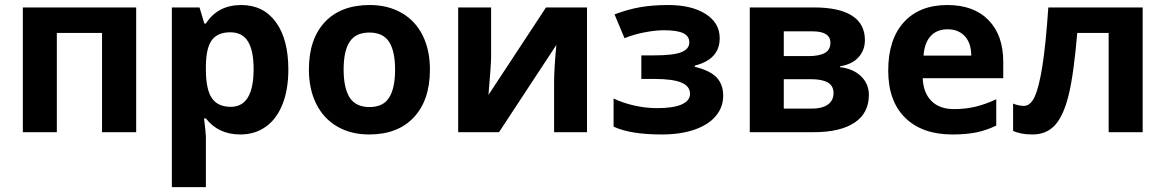

<svg xmlns="http://www.w3.org/2000/svg" viewBox="-20 -537 4735 780"><path d="M533.2 -506.8V0H394.5V-403.3H210.9V0H72.8V-506.8Z M956.5 9.3Q867.2 9.3 816.4 -55.7H809.1Q816.4 7.8 816.4 17.6V223.1H678.2V-506.8H790.5L810.1 -441.4H816.4Q864.7 -516.6 960 -516.6Q1049.8 -516.6 1100.6 -447.3Q1151.4 -377.9 1151.4 -254.4Q1151.4 -173.3 1127.7 -113.5Q1104 -53.7 1059.8 -22.2Q1015.6 9.3 956.5 9.3ZM915.5 -405.8Q864.3 -405.8 840.8 -374.3Q817.4 -342.8 816.4 -270.5V-255.4Q816.4 -173.8 840.6 -138.4Q864.7 -103 917.5 -103Q1010.3 -103 1010.3 -256.3Q1010.3 -331.1 987.5 -368.4Q964.8 -405.8 915.5 -405.8Z M1376 -254.4Q1376 -179.2 1400.6 -140.6Q1425.3 -102.1 1481.4 -102.1Q1536.6 -102.1 1560.8 -140.4Q1585 -178.7 1585 -254.4Q1585 -329.6 1560.5 -367.2Q1536.1 -404.8 1480.5 -404.8Q1425.3 -404.8 1400.6 -367.4Q1376 -330.1 1376 -254.4ZM1726.6 -254.4Q1726.6 -130.4 1661.4 -60.5Q1596.2 9.3 1479.5 9.3Q1406.2 9.3 1350.6 -22.7Q1294.9 -54.7 1264.9 -114.7Q1234.9 -174.8 1234.9 -254.4Q1234.9 -378.4 1299.8 -447.5Q1364.7 -516.6 1482.4 -516.6Q1555.2 -516.6 1611.1 -484.9Q1667 -453.1 1696.8 -393.6Q1726.6 -334 1726.6 -254.4Z M1975.1 -506.8V-306.6Q1975.1 -274.9 1964.4 -151.4L2198.2 -506.8H2364.7V0H2231V-202.1Q2231 -256.3 2240.2 -354.5L2007.3 0H1841.3V-506.8Z M2636.2 -312Q2714.4 -312 2747.3 -324.7Q2780.3 -337.4 2780.3 -365.2Q2780.3 -389.6 2756.3 -401.9Q2732.4 -414.1 2676.8 -414.1Q2642.1 -414.1 2597.9 -405.5Q2553.7 -397 2517.1 -381.8L2476.6 -478.5Q2530.3 -499 2581.1 -507.8Q2631.8 -516.6 2694.8 -516.6Q2789.6 -516.6 2846.7 -480.2Q2903.8 -443.8 2903.8 -381.8Q2903.8 -295.9 2802.7 -270.5V-265.6Q2864.7 -250.5 2891.4 -222.2Q2918 -193.8 2918 -147.9Q2918 -101.6 2887.9 -65.7Q2857.9 -29.8 2801.3 -10.3Q2744.6 9.3 2668 9.3Q2541 9.3 2472.7 -22.5V-136.7Q2511.7 -118.2 2558.3 -107.9Q2605 -97.7 2648.4 -97.7Q2715.8 -97.7 2749.5 -112.8Q2783.2 -127.9 2783.2 -155.8Q2783.2 -187 2747.8 -201.7Q2712.4 -216.3 2638.7 -216.3H2585.4V-312Z M3493.7 -374Q3493.7 -333.5 3468 -304.7Q3442.4 -275.9 3392.6 -267.6V-264.2Q3446.3 -257.8 3478 -227.1Q3509.8 -196.3 3509.8 -151.4Q3509.8 -77.6 3451.7 -38.8Q3393.6 0 3285.6 0H3025.9V-506.8H3285.6Q3389.6 -506.8 3441.7 -473.1Q3493.7 -439.5 3493.7 -374ZM3366.2 -158.7Q3366.2 -188.5 3343 -201.9Q3319.8 -215.3 3273.9 -215.3H3164.1V-95.7H3276.4Q3320.3 -95.7 3343.3 -112.3Q3366.2 -128.9 3366.2 -158.7ZM3353.5 -363.3Q3353.5 -409.7 3280.3 -409.7H3164.1V-309.1H3264.2Q3308.1 -309.1 3330.8 -321.8Q3353.5 -334.5 3353.5 -363.3Z M3829.6 -418Q3785.6 -418 3760.5 -390.1Q3735.4 -362.3 3731.9 -311H3925.8Q3925.3 -362.3 3899.4 -390.1Q3873.5 -418 3829.6 -418ZM3849.1 9.3Q3726.6 9.3 3657.5 -58.3Q3588.4 -126 3588.4 -250Q3588.4 -377.4 3652.1 -447Q3715.8 -516.6 3828.6 -516.6Q3936 -516.6 3995.8 -455.3Q4055.7 -394 4055.7 -286.1V-219.2H3728.5Q3731 -160.2 3763.7 -127Q3796.4 -93.8 3855.5 -93.8Q3900.9 -93.8 3941.7 -103.3Q3982.4 -112.8 4027.3 -133.8V-26.9Q3990.7 -8.8 3949.5 0.2Q3908.2 9.3 3849.1 9.3Z M4622.1 0H4483.9V-403.3H4356.4Q4341.8 -232.9 4321 -149.4Q4300.3 -65.9 4265.6 -28.3Q4231 9.3 4174.8 9.3Q4126.5 9.3 4095.7 -5.4V-116.2Q4118.2 -106.9 4140.1 -106.9Q4166 -106.9 4183.3 -144Q4200.7 -181.2 4214.6 -268.1Q4228.5 -355 4238.8 -506.8H4622.1Z"/></svg>

Font: Bpm'online Open Sans
Style: Bold
Weight: 700
Foundry: Ascender Corporation
Version: Version 1.10